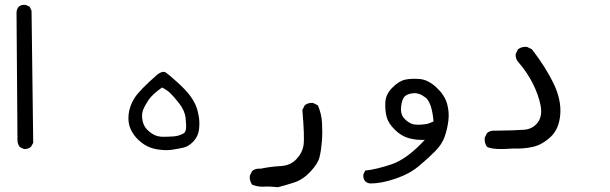

<svg xmlns="http://www.w3.org/2000/svg" viewBox="-20 -451 2540 799"><path d="M79.1 168.9 62.5 161.1Q52.7 148.4 52.7 131.8L48.8 -400.4Q49.8 -413.1 57.6 -422.9Q69.3 -432.6 86.9 -430.7L103.5 -422.9L111.3 -406.2L118.2 143.6L109.4 159.2Q96.7 170.9 79.1 168.9Z M645.5 171.9Q622.1 169.9 600.6 161.1Q579.1 152.3 557.6 132.8Q536.1 113.3 523.9 86.9Q511.7 60.5 515.1 25.9Q518.6 -8.8 539.1 -42Q559.6 -75.2 635.7 -141.6Q657.2 -157.2 669.4 -149.4Q681.6 -141.6 717.8 -108.9Q753.9 -76.2 771 -52.7Q788.1 -29.3 795.9 -9.3Q803.7 10.7 807.6 35.6Q811.5 60.5 808.1 88.4Q804.7 116.2 785.2 137.2Q765.6 158.2 744.1 163.1Q722.7 168 697.3 171.9Q671.9 175.8 645.5 171.9ZM745.1 103.5Q752 98.6 753.9 85.4Q755.9 72.3 752.4 40.5Q749 8.8 725.1 -21.5Q701.2 -51.8 687.5 -64.5Q673.8 -77.1 654.3 -86.9Q614.3 -58.6 598.6 -35.6Q583 -12.7 575.7 5.9Q568.4 24.4 572.8 48.8Q577.1 73.2 592.3 88.4Q607.4 103.5 623 110.8Q638.7 118.2 658.7 118.2Q678.7 118.2 701.7 116.7Q724.6 115.2 745.1 103.5Z M1136.7 328.1Q1102.5 324.2 1077.6 325.7Q1052.7 327.1 1029.3 317.4Q1017.6 301.8 1019.5 280.3L1029.3 260.7Q1043 249 1064.5 251Q1106.4 242.2 1147 240.2Q1187.5 238.3 1212.9 211.9Q1238.3 185.5 1243.2 152.8Q1248 120.1 1238.3 6.8L1248 -12.7Q1261.7 -24.4 1283.2 -22.5L1302.7 -12.7Q1318.4 22.5 1320.3 63.5Q1322.3 104.5 1319.3 140.1Q1316.4 175.8 1309.6 203.1Q1302.7 230.5 1271.5 263.7Q1240.2 296.9 1203.6 308.6Q1167 320.3 1136.7 328.1Z M1521.5 312.5Q1508.8 311.5 1500 303.7Q1490.2 292 1492.2 274.4L1500 258.8Q1546.9 253.9 1610.4 232.4Q1673.8 210.9 1748 130.9Q1712.9 132.8 1681.2 124Q1649.4 115.2 1622.6 88.4Q1595.7 61.5 1588.9 35.2Q1582 8.8 1583.5 -24.9Q1585 -58.6 1612.8 -86.4Q1640.6 -114.3 1666.5 -119.6Q1692.4 -125 1727.1 -122.1Q1761.7 -119.1 1795.9 -87.4Q1830.1 -55.7 1840.3 -20Q1850.6 15.6 1845.7 52.7Q1840.8 89.8 1829.6 120.1Q1818.4 150.4 1791 178.2Q1763.7 206.1 1724.1 239.3Q1684.6 272.5 1626 292.5Q1567.4 312.5 1521.5 312.5ZM1758.8 64.5 1784.2 54.7Q1777.3 -24.4 1751 -44.9Q1724.6 -65.4 1699.7 -63Q1674.8 -60.5 1664.1 -49.8Q1653.3 -39.1 1649.4 -9.3Q1645.5 20.5 1658.7 37.6Q1671.9 54.7 1691.9 63.5Q1711.9 72.3 1758.8 64.5Z M2116.2 167Q2032.2 173.8 2006.8 160.2Q1995.1 144.5 1997.1 122.1L2006.8 102.5Q2020.5 90.8 2042 92.8Q2126 91.8 2161.6 88.9Q2197.3 85.9 2217.8 58.6Q2238.3 31.2 2229.5 -12.7Q2220.7 -56.6 2197.8 -102.5Q2174.8 -148.4 2139.6 -189.5Q2124 -205.1 2126 -226.6L2135.7 -246.1Q2151.4 -257.8 2172.9 -255.9L2193.4 -246.1Q2252 -169.9 2284.2 -102.5Q2316.4 -35.2 2311.5 25.4Q2306.6 85.9 2271.5 118.7Q2236.3 151.4 2197.8 160.2Q2159.2 168.9 2116.2 167Z"/></svg>

Font: JasonHandwriting2
Style: Regular
Weight: 400
Version: Version 1.05.10